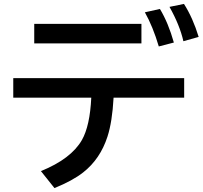

<svg xmlns="http://www.w3.org/2000/svg" viewBox="-20 -898 1039 983"><path d="M47.9 -498H922.9V-397.9H561.5Q554.7 -273.9 530.3 -198.7Q493.2 -84 406.2 -15.6Q352.5 26.9 258.8 64.9L189.5 -22Q343.8 -84.5 399.4 -181.2Q440.4 -253.4 447.3 -397.9H47.9ZM155.3 -775.9H704.1V-675.8H155.3ZM793 -660.2Q762.7 -762.2 721.7 -835L798.8 -852.1Q841.8 -780.8 870.1 -680.2ZM918.9 -687Q900.4 -769 847.7 -862.8L921.9 -877.9Q967.8 -805.7 997.1 -709Z"/></svg>

Font: UDEV Gothic 35
Style: Bold
Weight: 700
Version: v2.1.0; ttfautohint (v1.8.4.7-5d5b-dirty) -l 6 -r 45 -G 200 